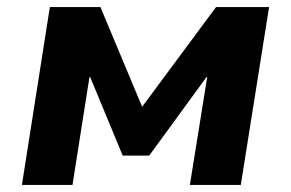

<svg xmlns="http://www.w3.org/2000/svg" viewBox="-20 -523 822 543"><path d="M42 0 121 -503H264L382 -221L591 -503H741L661 0H517L566 -305H564L402 -83H327L235 -305H233L185 0Z"/></svg>

Font: Nunito Sans 7pt ExtraBold
Style: Italic
Weight: 800
Italic angle: -9°
Designer: Vernon Adams
Foundry: Vernon Adams
Version: Version 3.101;gftools[0.9.27]